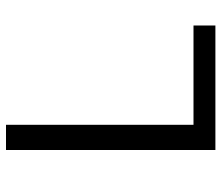

<svg xmlns="http://www.w3.org/2000/svg" viewBox="-69 -669 738 640"><g transform="rotate(-90 300.0 -349.0)"><path d="M120 0V-698H204V-73H535V0Z"/></g></svg>

Font: PlemolJP35 Console
Style: Regular
Weight: 400
Version: v2.0.3; ttfautohint (v1.8.4.7-5d5b-dirty) -l 6 -r 45 -G 200 